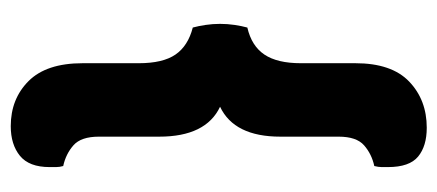

<svg xmlns="http://www.w3.org/2000/svg" viewBox="-254 -448 833 366"><g transform="rotate(90 163.0 -265.5)"><path d="M184 -268Q241 -241 241 -152V-37Q241 -3 257.5 11.5Q274 26 297 31Q299 38 299 44.5Q299 51 299 57Q299 96 277.5 113.5Q256 131 221 131Q169 131 135 97Q101 63 101 -6V-113Q101 -159 84.5 -183Q68 -207 33 -216Q30 -227 28 -240.5Q26 -254 26 -268Q26 -282 28 -295.5Q30 -309 33 -320Q68 -328 84.5 -352.5Q101 -377 101 -422V-526Q101 -595 136 -628.5Q171 -662 224 -662Q259 -662 279 -645.5Q299 -629 299 -588Q299 -582 299 -576Q299 -570 297 -562Q274 -557 257.5 -542.5Q241 -528 241 -494V-383Q241 -295 184 -268Z"/></g></svg>

Font: Baloo Chettan 2
Style: Bold
Weight: 700
Designer: Maithili Shingre, Unnati Kotecha and Ek Type
Foundry: Ek Type
Version: Version 1.640;hotconv 1.0.111;makeotfexe 2.5.65597; ttfautoh